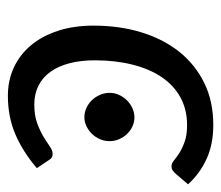

<svg xmlns="http://www.w3.org/2000/svg" viewBox="-59 -497 561 487"><g transform="rotate(-90 221.5 -253.5)"><path d="M23.5 -87.5Q28.5 -93 32.8 -96Q37 -99 43.5 -99Q50.5 -99 58 -92.8Q65.5 -86.5 76.8 -79.2Q88 -72 105 -65.8Q122 -59.5 147.5 -59.5Q187.5 -59.5 218.2 -76.5Q249 -93.5 269.8 -124.5Q290.5 -155.5 301.2 -198.5Q312 -241.5 312 -293.5Q312 -329.5 304.5 -358Q297 -386.5 282.8 -406.2Q268.5 -426 247.5 -436.5Q226.5 -447 200 -447Q172.5 -447 152.8 -439.8Q133 -432.5 118.5 -423.8Q104 -415 93.8 -407.8Q83.5 -400.5 75 -400.5Q64.5 -400.5 60 -408.5L38.5 -440.5Q80 -476 124.2 -495Q168.5 -514 222 -514Q261 -514 293.5 -499Q326 -484 349.8 -455.8Q373.5 -427.5 386.8 -387.2Q400 -347 400 -296.5Q400 -231 383 -175.5Q366 -120 333.8 -79.5Q301.5 -39 254.8 -16Q208 7 148 7Q99.5 7 62.5 -9.8Q25.5 -26.5 -2.5 -57ZM229.5 -256Q229.5 -243 224.2 -231.8Q219 -220.5 210.2 -211.8Q201.5 -203 190.2 -198Q179 -193 167 -193Q155.5 -193 144.5 -198Q133.5 -203 125.2 -211.8Q117 -220.5 112 -231.8Q107 -243 107 -256Q107 -269 112 -280.5Q117 -292 125.5 -300.8Q134 -309.5 145 -314.8Q156 -320 167.5 -320Q179.5 -320 190.8 -315Q202 -310 210.5 -301.2Q219 -292.5 224.2 -280.8Q229.5 -269 229.5 -256Z"/></g></svg>

Font: Lato 2
Style: Italic
Weight: 400
Italic angle: -7°
Designer: Lukasz Dziedzic with Adam Twardoch and Botio Nikoltchev
Foundry: tyPoland Lukasz Dziedzic
Version: Version 2.015; 2015-08-06; http://www.latofonts.com/